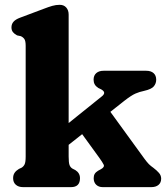

<svg xmlns="http://www.w3.org/2000/svg" viewBox="-20 -769 682 789"><path d="M74.9 0Q56.1 0 45 -9.8Q33.9 -19.6 33.9 -36.8Q33.9 -50 40.1 -59Q46.3 -68 57.7 -74.8L68.5 -79.8Q76.8 -84.7 81.2 -93.8Q85.5 -102.9 85.5 -125.8V-580.4Q85.5 -600.8 80.1 -608.6Q74.6 -616.4 65.3 -620.4L50.3 -623.6Q40 -628.8 33.6 -636.5Q27.1 -644.2 27.1 -656.4Q27.1 -670.2 35.6 -679.8Q44 -689.4 62.3 -696.2L158.1 -732.2Q180 -740.7 194.9 -744.9Q209.8 -749.2 225.5 -749.2Q242.5 -749.2 252.3 -738Q262.1 -726.8 262.1 -709.2V-125.8Q262.1 -100.5 265.8 -90.6Q269.6 -80.7 278.3 -75.8L289.7 -70Q308.7 -58 308.7 -36.8Q308.7 0 271.7 0ZM206.5 -218.7 396.9 -371.7Q408.3 -380.3 408.1 -387.6Q407.9 -394.8 396.2 -401.6L384 -407.5Q373.8 -414 369.2 -422.3Q364.6 -430.5 364.6 -441.4Q364.6 -459 375.7 -468.6Q386.8 -478.2 405.6 -478.2H580.9Q600.2 -478.2 611 -468.6Q621.9 -459 621.9 -441.4Q621.9 -426.3 612.3 -414.4Q602.7 -402.4 571.9 -395.5Q553.4 -391.8 536.4 -384.4Q519.5 -377 490.9 -354.7L232.1 -150.1ZM402.1 -352.7 574.4 -115.5Q584.7 -101.6 592.1 -94.2Q599.6 -86.8 610.4 -79.3Q624.3 -68.8 633.3 -58.4Q642.3 -48.1 642.3 -34.8Q642.3 -18.4 631.4 -9.2Q620.6 0 601.3 0H402Q385.6 0 375.3 -9.8Q365 -19.6 365 -36.8Q365 -47.2 369.2 -54.4Q373.5 -61.6 383.1 -67.4L394.6 -73.6Q410.9 -82.5 405.9 -92.6Q400.9 -102.7 388.2 -120.4L288.5 -257.8Z"/></svg>

Font: Fraunces SuperSoft Wonky
Style: Regular
Weight: 900
Version: Version 1.000;[b76b70a41]